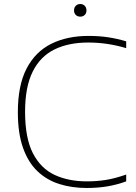

<svg xmlns="http://www.w3.org/2000/svg" viewBox="-20 -928 676 957"><path d="M412 9Q338 9 275.5 -10.8Q213 -30.5 166.8 -74.5Q120.5 -118.5 94.8 -191Q69 -263.5 69 -369Q69 -502.5 112.5 -586.2Q156 -670 235.2 -709.5Q314.5 -749 421 -749Q474.5 -749 519 -742.2Q563.5 -735.5 609 -722V-688Q564 -701.5 516.5 -708.8Q469 -716 420 -716Q322 -716 251.5 -681.5Q181 -647 143 -571Q105 -495 105 -371Q105 -240 144 -164.2Q183 -88.5 252.2 -56.2Q321.5 -24 413 -24Q462.5 -24 508 -31.2Q553.5 -38.5 609 -58V-24Q562.5 -7 514.8 1Q467 9 412 9ZM380 -845Q366.5 -845 357.8 -853.5Q349 -862 349 -876Q349 -890.5 357.8 -899.2Q366.5 -908 380 -908Q393.5 -908 402.2 -899.2Q411 -890.5 411 -876Q411 -862 402.2 -853.5Q393.5 -845 380 -845Z"/></svg>

Font: Encode Sans Expanded Expanded Thin
Style: Regular
Weight: 100
Width: 7
Designer: Multiple Designers
Foundry: Impallari Type
Version: Version 3.000; ttfautohint (v1.8.3) -l 8 -r 50 -G 200 -x 14 